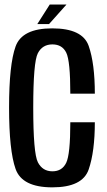

<svg xmlns="http://www.w3.org/2000/svg" viewBox="-20 -802 460 826"><path d="M282.5 -399Q282.5 -540 265 -575.5Q247.5 -611 205.5 -611Q162.5 -611 142.8 -573Q123 -535 123 -339.5Q123 -142.5 143 -103.8Q163 -65 205.5 -65Q247 -65 264.8 -101.5Q282.5 -138 282.5 -276H388Q388 -150 361.5 -73Q335 4 205 4Q75 4 47 -75.2Q19 -154.5 19 -339.5Q19 -524 47 -602Q75 -680 204.5 -680Q335 -680 361.5 -604.5Q388 -529 388 -399ZM194 -782.5H266L191 -698.5H140.5Z"/></svg>

Font: Anybody Narrow Medium
Style: Regular
Weight: 500
Width: 3
Designer: Tyler Finck
Foundry: Etcetera Type Company
Version: Version 1.000; ttfautohint (v1.8)